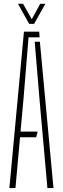

<svg xmlns="http://www.w3.org/2000/svg" viewBox="-20 -962 322 982"><path d="M28 0 102.5 -800H180.5L182.5 -771H126L100.5 -459.5L85 -289H172.5L165 -260H82.5L59 0ZM222.5 0 181.5 -460.5 157.5 -748.5H184L253.5 0ZM129 -840 72 -942.5H98L142.5 -863.5L185.5 -942.5H212L154.5 -840Z"/></svg>

Font: Big Shoulders Stencil Display ExtraLight
Style: Regular
Weight: 250
Designer: Patric King
Foundry: XO Type Co
Version: Version 2.001